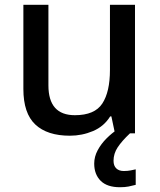

<svg xmlns="http://www.w3.org/2000/svg" viewBox="-20 -559 669 805"><path d="M546 -539V0H462L447 -71H442Q416 -29 370 -9.5Q324 10 273 10Q178 10 128 -37Q78 -84 78 -186V-539H183V-201Q183 -76 294 -76Q377 -76 409 -125Q441 -174 441 -266V-539ZM456 115Q456 136 467.5 147Q479 158 499 158Q515 158 527.5 155.5Q540 153 549 151V216Q534 220 519 223Q504 226 483 226Q429 226 402 199Q375 172 375 127Q375 98 389.5 71Q404 44 426.5 21.5Q449 -1 472 -16L525 0Q491 32 473.5 58.5Q456 85 456 115Z"/></svg>

Font: Noto Sans Tai Tham Medium
Style: Regular
Weight: 500
Designer: Monotype Design Team 2013. Revised by David WIlliams 2020
Foundry: Monotype Imaging Inc.
Version: Version 2.002; ttfautohint (v1.8.4.7-5d5b)